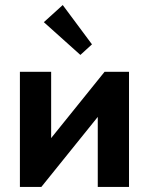

<svg xmlns="http://www.w3.org/2000/svg" viewBox="-20 -742 591 762"><path d="M59 -457H183V-194L395 -457H492V0H368V-278L144 0H59ZM345 -566 299 -524 154 -654 229 -722Z"/></svg>

Font: Tilda Sans Bold
Style: Regular
Weight: 700
Designer: ParaType Ltd
Foundry: ParaType Ltd
Version: Version 1.009